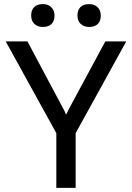

<svg xmlns="http://www.w3.org/2000/svg" viewBox="-20 -912 640 932"><path d="M253.4 0V-265.6L7.8 -710.9H113.3L273.4 -410.2Q281.2 -395.5 287.8 -383.3Q294.4 -371.1 299.8 -357.9H302.7Q308.1 -371.1 314.7 -383.3Q321.3 -395.5 329.1 -410.2L491.2 -710.9H592.8L347.2 -265.6V0ZM131.3 -836.4Q131.3 -863.3 146 -877.7Q160.6 -892.1 188 -892.1Q213.9 -892.1 229.2 -876.7Q244.6 -861.3 244.6 -836.4Q244.6 -810.1 230.2 -795.7Q215.8 -781.2 188 -781.2Q162.1 -781.2 146.7 -796.4Q131.3 -811.5 131.3 -836.4ZM356 -836.4Q356 -863.3 370.6 -877.7Q385.3 -892.1 412.6 -892.1Q438.5 -892.1 453.9 -876.7Q469.2 -861.3 469.2 -836.4Q469.2 -810.1 454.8 -795.7Q440.4 -781.2 412.6 -781.2Q386.7 -781.2 371.3 -796.4Q356 -811.5 356 -836.4Z"/></svg>

Font: RobotoFlex
Style: Regular
Weight: 400
Designer: Berlow after Robertson
Foundry: Google
Version: Version 2.136